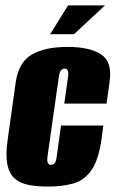

<svg xmlns="http://www.w3.org/2000/svg" viewBox="-20 -676 426 708"><path d="M157 12Q117 12 86 6Q55 0 34.5 -17.5Q14 -35 7 -70.5Q0 -106 9 -166L38 -373Q49 -447 97.5 -475Q146 -503 229 -503Q312 -503 353.5 -475Q395 -447 384 -373L373 -294H217L231 -393Q233 -410 229.5 -416.5Q226 -423 218 -423Q211 -423 205 -416.5Q199 -410 197 -393L155 -98Q153 -81 157 -74.5Q161 -68 168 -68Q176 -68 181.5 -74.5Q187 -81 189 -98L205 -213H361L355 -167Q344 -87 317.5 -49Q291 -11 250.5 0.5Q210 12 157 12ZM165 -550 231 -656H367L253 -550Z"/></svg>

Font: Alumni Sans Black
Style: Italic
Weight: 900
Italic angle: -8°
Version: Version 1.016